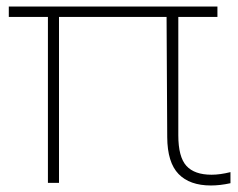

<svg xmlns="http://www.w3.org/2000/svg" viewBox="-20 -560 731 589"><path d="M687 -32V2Q655.5 9 627 9Q562 9 527.8 -26.2Q493.5 -61.5 493 -139L491 -508H161V1H127V-508H7V-540H647V-508H527V-145Q527 -78.5 551.8 -51.2Q576.5 -24 629 -24Q655 -24 687 -32Z"/></svg>

Font: Encode Sans Expanded Thin
Style: Regular
Weight: 250
Width: 7
Designer: Multiple Designers
Foundry: Impallari Type
Version: Version 2.000